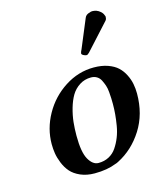

<svg xmlns="http://www.w3.org/2000/svg" viewBox="-105 -754 699 840"><g transform="rotate(-15 244.5 -334.0)"><path d="M185.1 -169.9Q185.1 -94.7 203.6 -62.3Q222.2 -29.8 248 -29.8Q274.4 -29.8 295.4 -41Q316.4 -52.2 329.8 -72.3Q343.3 -92.3 352.5 -115.5Q361.8 -138.7 366.5 -166.5Q371.1 -194.3 373 -217Q375 -239.7 375 -263.2Q375 -278.3 374.5 -288.8Q374 -299.3 372.6 -317.4Q371.1 -335.4 366.7 -348.1Q362.3 -360.8 356 -373.5Q349.6 -386.2 338.1 -393.1Q326.7 -399.9 312 -399.9Q282.7 -399.9 259.8 -385Q236.8 -370.1 223.1 -347.2Q209.5 -324.2 200.4 -292.7Q191.4 -261.2 188.2 -231.4Q185.1 -201.7 185.1 -169.9ZM70.8 -162.1Q70.8 -231.9 106.4 -295.9Q142.1 -359.9 203.4 -399.4Q264.6 -439 335 -439Q370.6 -439 398.2 -429.2Q425.8 -419.4 442.4 -403.8Q459 -388.2 469.7 -366.7Q480.5 -345.2 484.6 -324Q488.8 -302.7 488.8 -279.8Q488.8 -187 444.6 -117.2Q400.4 -47.4 331.1 -12.2Q322.8 -7.8 317.9 -6.8Q277.3 9.8 220.2 9.8Q184.1 9.8 156.2 -2.4Q128.4 -14.6 112.5 -33Q96.7 -51.3 86.9 -75.7Q77.1 -100.1 74 -120.6Q70.8 -141.1 70.8 -162.1ZM380.9 -675.8Q390.1 -681.2 410.2 -675.8Q420.9 -671.9 429.4 -664.1Q438 -656.2 440.9 -647Q444.3 -642.1 442.9 -637.2Q442.9 -627.9 437 -622.1L332 -506.8Q324.2 -499 319.8 -499Q313.5 -499 305.7 -503.2Q297.9 -507.3 297.9 -512.2V-513.2Q299.8 -519 299.8 -520Q300.3 -521 300.8 -522Q301.3 -522.9 301.5 -523.7Q301.8 -524.4 302.2 -525.4Q302.7 -526.4 303.2 -526.9L357.9 -658.2Q363.3 -671.9 380.9 -675.8Z"/></g></svg>

Font: Common Serif SemiBold
Style: Italic
Weight: 600
Italic angle: -12°
Designer: Philipp H. Poll, Khaled Hosny
Foundry: Stefan Peev, Context Ltd.
Version: Version 1.026